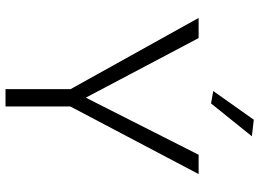

<svg xmlns="http://www.w3.org/2000/svg" viewBox="-142 -798 940 696"><g transform="rotate(90 328.0 -450.0)"><path d="M118 -700H45L303 -236V0H366V-235L611 -700H541L334 -291ZM474 -893 355 -745 310 -753 414 -900Z"/></g></svg>

Font: Antic
Style: Regular
Weight: 400
Version: Version 1.0002